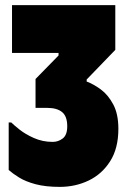

<svg xmlns="http://www.w3.org/2000/svg" viewBox="-20 -720 498 751"><path d="M165 -298H119V-411L209 -503V-513H27V-700H431V-525L319 -409V-401Q346 -391 374.5 -370Q403 -349 423 -311.5Q443 -274 443 -216Q443 -140 411 -89.5Q379 -39 327 -14Q275 11 214 11Q158 11 119 0.5Q80 -10 55 -25.5Q30 -41 14 -55V-241H24Q33 -232 56 -213.5Q79 -195 113 -180Q147 -165 186 -165Q208 -165 225.5 -178.5Q243 -192 243 -226Q243 -265 223 -281.5Q203 -298 165 -298Z"/></svg>

Font: Phudu Black
Style: Regular
Weight: 900
Version: Version 1.005;gftools[0.9.23]